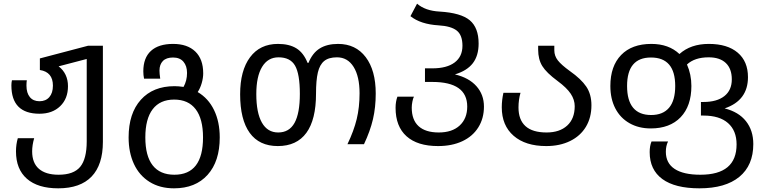

<svg xmlns="http://www.w3.org/2000/svg" viewBox="-20 -785 4168 1045"><path d="M67 39Q67 1 77 -33H166Q155 5 155 39Q155 102 192 134Q229 166 299 166Q381 166 416.5 123Q452 80 452 -16V-464L299 -424Q324 -405 337 -377.5Q350 -350 350 -316Q350 -248 307.5 -207Q265 -166 195 -166Q42 -166 42 -320Q42 -335 45 -348H126Q124 -336 124 -319Q124 -279 142.5 -256.5Q161 -234 195 -234Q229 -234 248.5 -256.5Q268 -279 268 -319Q268 -393 197 -404V-467L459 -536H540V-13Q540 112 478.5 176Q417 240 297 240Q186 240 126.5 188Q67 136 67 39Z M680 -37Q680 -168 746.5 -242Q813 -316 930 -316Q951 -316 979 -312Q998 -346 998 -388Q998 -426 978.5 -449Q959 -472 922 -472Q885 -472 866.5 -453Q848 -434 848 -401Q848 -385 852 -357H764Q760 -376 760 -397Q760 -470 801.5 -508Q843 -546 922 -546Q1000 -546 1043 -504.5Q1086 -463 1086 -386Q1086 -361 1078 -333Q1070 -305 1056 -284Q1114 -250 1145 -186Q1176 -122 1176 -37Q1176 93 1110 166.5Q1044 240 927 240Q850 240 794 205Q738 170 709 107.5Q680 45 680 -37ZM1085 -37Q1085 -138 1045 -190.5Q1005 -243 928 -243Q851 -243 811 -190.5Q771 -138 771 -37Q771 64 811 115Q851 166 929 166Q1085 166 1085 -37Z M1287 -272Q1287 -401 1341 -473.5Q1395 -546 1493 -546Q1554 -546 1593 -522Q1632 -498 1654 -443H1659Q1681 -497 1720.5 -521.5Q1760 -546 1820 -546Q1916 -546 1970.5 -474Q2025 -402 2025 -276Q2025 -201 2010 -136.5Q1995 -72 1961 0H1871Q1906 -73 1921.5 -137Q1937 -201 1937 -277Q1937 -369 1904.5 -421Q1872 -473 1814 -473Q1769 -473 1744.5 -453Q1720 -433 1710 -390.5Q1700 -348 1700 -275Q1700 -134 1647.5 -62Q1595 10 1492 10Q1391 10 1339 -62Q1287 -134 1287 -272ZM1612 -274Q1612 -382 1586 -427.5Q1560 -473 1496 -473Q1438 -473 1406.5 -421Q1375 -369 1375 -273Q1375 -171 1405.5 -117.5Q1436 -64 1494 -64Q1554 -64 1583 -116Q1612 -168 1612 -274Z M2133 -198Q2133 -232 2143 -259H2233Q2228 -250 2224.5 -232Q2221 -214 2221 -199Q2221 -132 2258.5 -98Q2296 -64 2368 -64Q2441 -64 2482 -102Q2523 -140 2523 -205Q2523 -339 2333 -339H2293V-413H2333Q2412 -413 2454.5 -445Q2497 -477 2497 -536Q2497 -594 2466 -618.5Q2435 -643 2367 -647Q2269 -653 2214 -697L2250 -765Q2295 -726 2373 -722Q2489 -715 2537 -674.5Q2585 -634 2585 -548Q2585 -482 2553.5 -441Q2522 -400 2456 -380Q2532 -362 2573 -316Q2614 -270 2614 -205Q2614 -141 2583.5 -92Q2553 -43 2496.5 -16.5Q2440 10 2364 10Q2252 10 2192.5 -43.5Q2133 -97 2133 -198Z M2711 -201Q2711 -240 2720 -280H2813Q2802 -242 2802 -200Q2802 -133 2840 -98.5Q2878 -64 2955 -64Q3026 -64 3067 -101.5Q3108 -139 3108 -207Q3108 -242 3086.5 -274.5Q3065 -307 3015 -344Q2954 -389 2931.5 -425.5Q2909 -462 2909 -515V-536H2997V-511Q2997 -481 3016 -456.5Q3035 -432 3082 -398Q3143 -355 3171 -313.5Q3199 -272 3199 -212Q3199 -145 3169 -95Q3139 -45 3083 -17.5Q3027 10 2953 10Q2840 10 2775.5 -46Q2711 -102 2711 -201Z M3516 43Q3516 9 3526 -15H3616Q3604 9 3604 41Q3604 103 3652 134.5Q3700 166 3792 166Q3989 166 3989 1Q3989 -74 3942.5 -115Q3896 -156 3809 -156H3795V-230H3809Q3882 -230 3922.5 -262Q3963 -294 3963 -353Q3963 -411 3930.5 -442Q3898 -473 3837 -473Q3761 -473 3719 -434Q3743 -380 3743 -317Q3743 -208 3684.5 -147Q3626 -86 3522 -86Q3456 -86 3406 -114.5Q3356 -143 3329 -195Q3302 -247 3302 -317Q3302 -425 3360.5 -485.5Q3419 -546 3525 -546Q3620 -546 3678 -491Q3739 -546 3838 -546Q3939 -546 3995 -498.5Q4051 -451 4051 -365Q4051 -238 3924 -195Q4000 -176 4040 -125.5Q4080 -75 4080 -1Q4080 115 4004 177.5Q3928 240 3787 240Q3654 240 3585 189.5Q3516 139 3516 43ZM3655 -317Q3655 -472 3523 -472Q3393 -472 3393 -317Q3393 -238 3426 -198.5Q3459 -159 3524 -159Q3588 -159 3621.5 -198.5Q3655 -238 3655 -317Z"/></svg>

Font: Noto Sans Georgian
Style: Regular
Weight: 400
Designer: Monotype Design team
Foundry: Monotype Imaging Inc.
Version: Version 1.000